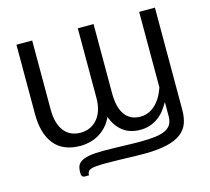

<svg xmlns="http://www.w3.org/2000/svg" viewBox="-125 -867 1332 1218"><g transform="rotate(-15 541.0 -258.0)"><path d="M725.5 -73Q778 -73 820.5 -110.5Q863 -148 888.5 -221V-717.5H992V-46.5Q992 3.5 978 42Q964 80.5 929 106.8Q894 133 834.2 146.8Q774.5 160.5 683 160.5Q663 160.5 632 159.8Q601 159 566.2 158Q531.5 157 496.8 156.2Q462 155.5 435 155.5Q396 155.5 372 157.8Q348 160 335 165.2Q322 170.5 317.5 179.5Q313 188.5 312.5 202H285.5Q278 202 273.5 199.2Q269 196.5 266.8 192.2Q264.5 188 263.8 182.2Q263 176.5 263 170.5Q263 147 269.5 129.2Q276 111.5 295.2 99.5Q314.5 87.5 350 81.2Q385.5 75 443.5 75Q466.5 75 499 75.8Q531.5 76.5 565.2 77.5Q599 78.5 629.5 79.2Q660 80 679.5 80Q740.5 80 782.2 74.5Q824 69 849.8 56Q875.5 43 886.8 21.8Q898 0.5 898 -31.5V-123Q881.5 -93 861.8 -68.8Q842 -44.5 818 -27.8Q794 -11 765.8 -1.8Q737.5 7.5 704.5 7.5Q634.5 7.5 589 -28.2Q543.5 -64 522 -125.5Q506 -90.5 482.5 -65.2Q459 -40 431.2 -24Q403.5 -8 372.5 -0.2Q341.5 7.5 311 7.5Q197 7.5 139.8 -62.5Q82.5 -132.5 82.5 -261.5V-717.5H186V-261.5Q186 -215 196.5 -179.8Q207 -144.5 226 -120.8Q245 -97 271.8 -85Q298.5 -73 331.5 -73Q364.5 -73 392.5 -85Q420.5 -97 441.2 -120.5Q462 -144 473.8 -179.5Q485.5 -215 485.5 -261.5V-717.5H589V-261.5Q589 -218 597.2 -183Q605.5 -148 622.5 -123.5Q639.5 -99 665.2 -86Q691 -73 725.5 -73Z"/></g></svg>

Font: Lato Medium
Style: Regular
Weight: 500
Designer: Lukasz Dziedzic
Foundry: tyPoland Lukasz Dziedzic
Version: Version 2.006; 2014-01-15